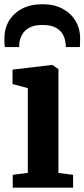

<svg xmlns="http://www.w3.org/2000/svg" viewBox="-21 -869 391 889"><path d="M107.8 -68.7V-461.1L37 -479.9V-546.7L220 -568.4H222L249.6 -548.8V-68.1L317.4 -59.6V0H37.9V-59.6ZM176 -849.5Q228.5 -849.5 267.6 -829.1Q306.7 -808.7 328.4 -772.9Q350 -737.1 350 -690.9Q350 -681.9 349.5 -670.1Q349 -658.3 348.8 -651.2H283.5Q283.9 -655.3 283.5 -660.5Q283.1 -665.8 282.1 -671.8Q279.9 -692.3 269.2 -710.9Q258.6 -729.4 236.2 -741.4Q213.7 -753.4 176 -753.4Q137.9 -753.4 115.4 -741.2Q92.9 -729.1 82.3 -710.3Q71.7 -691.6 68.7 -671.5Q68.2 -665.8 68 -660.5Q67.7 -655.3 67.7 -651.2H1.4Q0 -658.3 -0.3 -670.3Q-0.6 -682.3 -0.6 -691.6Q-0.6 -737.1 20.8 -772.9Q42.3 -808.7 82 -829.1Q121.6 -849.5 176 -849.5Z"/></svg>

Font: Merriweather 7pt Light
Style: Regular
Weight: 300
Designer: Eben Sorkin
Foundry: Eben Sorkin
Version: Version 2.200;gftools[0.9.31]